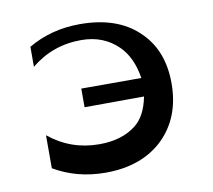

<svg xmlns="http://www.w3.org/2000/svg" viewBox="-66 -624 775 699"><g transform="rotate(-10 321.5 -274.5)"><path d="M271 0Q165 0 80 -50V-172Q161 -106 266 -106Q350 -106 402 -147Q442 -178 456 -249L236 -248V-317H458Q446 -394 403 -437Q349 -491 266 -491Q160 -491 80 -425V-499Q165 -549 271 -549Q408 -549 485 -476Q563 -404 563 -279Q563 -154 485 -77Q405 0 271 0Z"/></g></svg>

Font: OpenDyslexic
Style: Regular
Weight: 400
Designer: Abbie Gonzalez
Version: Version 0.920;hotconv 1.0.109;makeotfexe 2.5.65596